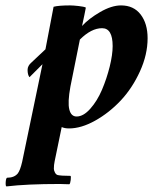

<svg xmlns="http://www.w3.org/2000/svg" viewBox="-74 -458 578 692"><path d="M293.9 -356.4Q254.9 -356.4 213.9 -315.4L179.7 -145.5Q169.4 -88.9 175.8 -63.5Q182.1 -38.1 202.1 -38.1Q226.6 -38.1 251.5 -66.2Q276.4 -94.2 293.5 -134.3Q310.5 -174.3 321.3 -217.5Q332 -260.7 332 -292Q332 -356.4 293.9 -356.4ZM362.3 -438.5Q407.7 -438.5 432.9 -405.8Q458 -373 458 -320.3Q458 -261.2 430.4 -200.7Q402.8 -140.1 361.1 -95.7Q319.3 -51.3 269 -23.2Q218.8 4.9 174.8 4.9Q159.2 4.9 148.4 0L123 123Q120.1 136.2 120.1 150.4Q120.1 155.8 123.8 163.3Q127.4 170.9 133.8 172.9Q146.5 175.8 179.7 175.8Q182.6 176.3 180.9 190.4Q179.2 204.6 175.8 206.1Q168.9 206.1 157.7 205.6Q146.5 205.1 141.6 205.1Q22 205.1 -50.8 213.9Q-54.2 212.9 -53.5 199Q-52.7 185.1 -48.8 182.6Q-22.5 182.6 -9.8 167Q-1 155.3 5.9 125L79.1 -226.6L32.2 -179.7Q25.4 -188.5 25.4 -206.1Q25.4 -221.2 40 -233.4L89.8 -280.3L119.1 -433.6Q137.2 -438.5 178.7 -438.5Q189.5 -438.5 209.2 -436.3Q229 -434.1 235.4 -430.7Q231.9 -411.1 221.7 -364.3Q245.6 -390.6 286.9 -414.6Q328.1 -438.5 362.3 -438.5Z"/></svg>

Font: Crimson
Style: BoldItalic
Weight: 700
Italic angle: -11°
Version: Version 0.8